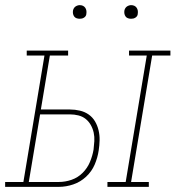

<svg xmlns="http://www.w3.org/2000/svg" viewBox="-54 -727 683 747"><path d="M364 0V-19H435L517 -511H448V-530H609V-511H538L456 -19H525V0ZM-34 0V-19H37L119 -511H50V-530H211V-511H140L105 -301H218Q238 -301 257 -296.5Q276 -292 291 -281.5Q306 -271 315.5 -255Q325 -239 329.5 -220Q334 -201 333.5 -181Q333 -161 330 -142Q326 -114 314.5 -87Q303 -60 281 -39.5Q259 -19 231 -9.5Q203 0 175 0ZM58 -19H175Q200 -19 224.5 -27.5Q249 -36 267.5 -54.5Q286 -73 296 -97Q306 -121 310 -145Q312 -161 313 -178Q314 -195 310.5 -211Q307 -227 299 -241Q291 -255 279 -264.5Q267 -274 251 -278Q235 -282 218 -282H102ZM456 -654Q450 -654 444 -656Q438 -658 434.5 -663Q431 -668 430 -674Q429 -680 430 -686Q431 -691 433.5 -695Q436 -699 439.5 -701.5Q443 -704 447.5 -705.5Q452 -707 456 -707Q463 -707 468.5 -704.5Q474 -702 477.5 -697Q481 -692 482 -686Q483 -680 482 -674Q482 -669 479.5 -665Q477 -661 473 -658.5Q469 -656 465 -655Q461 -654 456 -654ZM256 -654Q250 -654 244 -656Q238 -658 234.5 -663Q231 -668 230 -674Q229 -680 230 -686Q231 -691 233.5 -695Q236 -699 239.5 -701.5Q243 -704 247.5 -705.5Q252 -707 256 -707Q263 -707 268.5 -704.5Q274 -702 277.5 -697Q281 -692 282 -686Q283 -680 282 -674Q282 -669 279.5 -665Q277 -661 273 -658.5Q269 -656 265 -655Q261 -654 256 -654Z"/></svg>

Font: Iosevka Curly Slab ThExObl
Style: Regular
Weight: 100
Width: 7
Italic angle: -9°
Monospace: yes
Designer: Belleve Invis
Foundry: Belleve Invis
Version: Version 11.1.0; ttfautohint (v1.8.3)